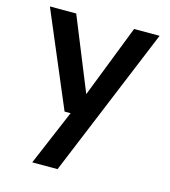

<svg xmlns="http://www.w3.org/2000/svg" viewBox="-111 -615 815 923"><g transform="rotate(15 296.5 -153.0)"><path d="M135 220 252 -56H222L23 -526H154L301 -164L442 -526H569L261 220Z"/></g></svg>

Font: DM Sans 9pt SemiBold
Style: Regular
Weight: 600
Version: Version 4.004;gftools[0.9.30]